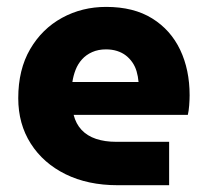

<svg xmlns="http://www.w3.org/2000/svg" viewBox="-20 -545 610 565"><path d="M325.7 0Q238.7 0 173 -32.3Q107.3 -64.7 70.5 -122.5Q33.7 -180.3 33.7 -256Q33.7 -340.3 68.7 -400.3Q103.7 -460.3 162.5 -492.5Q221.3 -524.7 292.3 -524.7Q373.3 -524.7 427.8 -490.8Q482.3 -457 510.2 -398.3Q538 -339.7 538 -264.7Q538 -251.7 536.7 -234.5Q535.3 -217.3 532.7 -207H196.7Q203.3 -180.7 220 -162.8Q236.7 -145 262.7 -136.3Q288.7 -127.7 321.3 -127.7H477.7V0ZM193 -303.7H387.7Q386.3 -320.3 382 -335Q377.7 -349.7 369.5 -361.5Q361.3 -373.3 350.3 -381.8Q339.3 -390.3 324.5 -395Q309.7 -399.7 292 -399.7Q269 -399.7 251.2 -391.7Q233.3 -383.7 221.3 -370.3Q209.3 -357 202.5 -339.7Q195.7 -322.3 193 -303.7Z"/></svg>

Font: MuseoModerno Thin
Style: Regular
Weight: 100
Designer: Pablo Cosgaya, Héctor Gatti, Marcela Romero, and the Authors of The MuseoModerno Project.
Foundry: Omnibus-Type Team
Version: Version 1.003